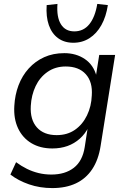

<svg xmlns="http://www.w3.org/2000/svg" viewBox="-20 -770 651 979"><path d="M247 189Q183 189 128 170Q73 151 33 120L62 57Q89 77 117.5 91Q146 105 177 112.5Q208 120 242 120Q312 120 356.5 85.5Q401 51 412 -20L428 -124L432 -123Q415 -88 387 -63Q359 -38 324 -25.5Q289 -13 247 -13Q185 -13 140 -40Q95 -67 72 -116Q49 -165 53 -230Q56 -286 74.5 -335Q93 -384 126.5 -421Q160 -458 205.5 -478.5Q251 -499 308 -499Q368 -499 412.5 -469Q457 -439 472 -382L469 -383L486 -490H567L493 -26Q482 45 450 93Q418 141 367 165Q316 189 247 189ZM269 -81Q323 -81 362 -108Q401 -135 423.5 -181.5Q446 -228 448 -283Q453 -352 417.5 -391.5Q382 -431 315 -431Q262 -431 222.5 -403.5Q183 -376 161.5 -330.5Q140 -285 137 -230Q133 -160 168 -120.5Q203 -81 269 -81ZM354 -552Q308 -552 276 -575.5Q244 -599 229 -642Q214 -685 218 -744L273 -750Q268 -683 290.5 -646.5Q313 -610 359 -610Q406 -610 435.5 -646.5Q465 -683 476 -750L530 -744Q521 -685 497 -642Q473 -599 436.5 -575.5Q400 -552 354 -552Z"/></svg>

Font: Nunito Sans 10pt
Style: Italic
Weight: 400
Italic angle: -9°
Designer: Vernon Adams
Foundry: Vernon Adams
Version: Version 3.101;gftools[0.9.27]